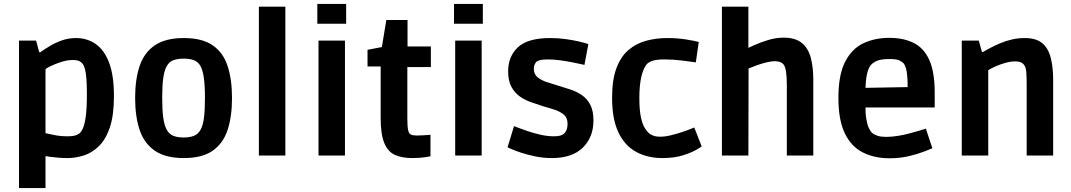

<svg xmlns="http://www.w3.org/2000/svg" viewBox="-20 -793 5462 979"><path d="M77 166V-586H164L180 -527H186Q207 -542 234.5 -558.5Q262 -575 295.5 -587Q329 -599 368 -599Q424 -599 468 -568.5Q512 -538 536.5 -473Q561 -408 561 -303Q561 -206 540.5 -144.5Q520 -83 485 -48.5Q450 -14 408 -0.5Q366 13 324 13Q302 13 277 11Q252 9 234 6.5Q216 4 212 3V166ZM325 -98Q345 -98 359 -101Q373 -104 384 -112Q395 -121 403.5 -140.5Q412 -160 417.5 -200.5Q423 -241 423 -311Q423 -361 420.5 -392Q418 -423 413 -441.5Q408 -460 401 -468Q395 -476 384 -481.5Q373 -487 351 -487Q323 -487 292 -477Q261 -467 238.5 -456Q216 -445 212 -440V-114Q218 -113 251.5 -105.5Q285 -98 325 -98Z M917 13Q824 13 769.5 -24.5Q715 -62 692 -130.5Q669 -199 669 -294Q669 -388 692 -456.5Q715 -525 769.5 -562Q824 -599 917 -599Q1011 -599 1064.5 -562Q1118 -525 1140.5 -456.5Q1163 -388 1163 -293Q1163 -199 1140.5 -130.5Q1118 -62 1064.5 -24.5Q1011 13 917 13ZM917 -92Q948 -92 969 -100.5Q990 -109 1002.5 -131Q1015 -153 1020 -192.5Q1025 -232 1025 -294Q1025 -356 1019.5 -395.5Q1014 -435 1002 -456.5Q990 -478 969 -486Q948 -494 917 -494Q885 -494 864 -486Q843 -478 830.5 -456.5Q818 -435 812.5 -395.5Q807 -356 807 -294Q807 -232 812.5 -192.5Q818 -153 830.5 -131Q843 -109 864 -100.5Q885 -92 917 -92Z M1300 0V-759H1435V0Z M1604 0V-586H1739V0ZM1598 -672V-773H1745V-672Z M2082 13Q2031 13 1995 -2.5Q1959 -18 1940 -62.5Q1921 -107 1921 -192V-454H1854V-539L1927 -553L1950 -691H2058V-556H2177V-451H2057V-188Q2057 -148 2061 -129.5Q2065 -111 2075.5 -106.5Q2086 -102 2105 -102Q2120 -102 2136.5 -103Q2153 -104 2164 -105Q2175 -106 2175 -106V4Q2175 4 2148 8.5Q2121 13 2082 13Z M2301 0V-586H2436V0ZM2295 -672V-773H2442V-672Z M2794 13Q2750 13 2709.5 4.5Q2669 -4 2637 -14.5Q2605 -25 2586.5 -33.5Q2568 -42 2568 -42L2601 -150Q2601 -150 2620 -142.5Q2639 -135 2670 -124.5Q2701 -114 2736.5 -106Q2772 -98 2804 -98Q2822 -98 2834.5 -101Q2847 -104 2854 -110Q2863 -117 2868.5 -130.5Q2874 -144 2874 -161Q2874 -191 2857 -206.5Q2840 -222 2812 -232Q2784 -242 2750 -251Q2719 -261 2687.5 -272Q2656 -283 2630 -301.5Q2604 -320 2587.5 -350.5Q2571 -381 2571 -429Q2571 -506 2621.5 -552.5Q2672 -599 2785 -599Q2827 -599 2865.5 -593.5Q2904 -588 2934 -581Q2964 -574 2980 -568L2960 -462Q2960 -462 2942.5 -466Q2925 -470 2897 -475.5Q2869 -481 2836.5 -485.5Q2804 -490 2773 -490Q2747 -490 2734.5 -486.5Q2722 -483 2716 -479Q2711 -474 2706.5 -465Q2702 -456 2702 -443Q2702 -415 2720.5 -399.5Q2739 -384 2768 -374.5Q2797 -365 2830 -355Q2861 -346 2892 -335.5Q2923 -325 2949 -306.5Q2975 -288 2990.5 -257.5Q3006 -227 3006 -179Q3006 -93 2951.5 -40Q2897 13 2794 13Z M3357 13Q3282 13 3224 -18.5Q3166 -50 3133.5 -117.5Q3101 -185 3101 -295Q3101 -386 3123 -445Q3145 -504 3184 -537.5Q3223 -571 3274 -585Q3325 -599 3382 -599Q3433 -599 3477 -592Q3521 -585 3543 -579L3528 -475Q3502 -479 3457 -484.5Q3412 -490 3369 -490Q3329 -490 3309 -483.5Q3289 -477 3279 -467Q3261 -447 3250.5 -403Q3240 -359 3240 -294Q3240 -232 3248 -195Q3256 -158 3268.5 -139Q3281 -120 3292 -111Q3298 -107 3311 -101.5Q3324 -96 3347 -96Q3372 -96 3402 -103.5Q3432 -111 3459 -120Q3486 -129 3503 -136Q3520 -143 3520 -143L3558 -46Q3558 -46 3533.5 -31Q3509 -16 3464 -1.5Q3419 13 3357 13Z M3661 0V-759H3796V-491L3774 -538Q3791 -547 3824 -562Q3857 -577 3897 -589Q3937 -601 3976 -601Q4036 -601 4069 -573.5Q4102 -546 4114.5 -497.5Q4127 -449 4127 -386V0H3992V-358Q3992 -402 3988 -427.5Q3984 -453 3975 -465Q3968 -473 3956.5 -477Q3945 -481 3930 -481Q3913 -481 3888.5 -475Q3864 -469 3840 -460.5Q3816 -452 3798.5 -444.5Q3781 -437 3777 -434L3797 -463L3796 0Z M4516 14Q4438 14 4379 -16Q4320 -46 4287.5 -113.5Q4255 -181 4255 -294Q4255 -412 4289.5 -478.5Q4324 -545 4382.5 -572.5Q4441 -600 4514 -600Q4588 -600 4640 -573.5Q4692 -547 4719 -486Q4746 -425 4746 -322V-245H4332L4393 -265Q4392 -221 4396.5 -191Q4401 -161 4409 -143Q4417 -125 4427 -115Q4438 -106 4455 -100.5Q4472 -95 4498 -95Q4526 -95 4557.5 -100Q4589 -105 4618.5 -113Q4648 -121 4670 -127.5Q4692 -134 4701 -137L4734 -37Q4725 -33 4693 -20.5Q4661 -8 4615 3Q4569 14 4516 14ZM4393 -318 4333 -344 4670 -350 4608 -324Q4609 -378 4605 -414.5Q4601 -451 4589 -468Q4582 -477 4567 -484.5Q4552 -492 4516 -492Q4474 -492 4453.5 -483.5Q4433 -475 4421 -462Q4392 -428 4393 -318Z M4884 0V-586H4971L4987 -528H4992Q5009 -538 5032 -550Q5055 -562 5082.5 -573.5Q5110 -585 5141 -592Q5172 -599 5205 -599Q5265 -599 5296 -571.5Q5327 -544 5338.5 -495.5Q5350 -447 5350 -386V0H5215V-357Q5215 -402 5213 -426Q5211 -450 5201 -463Q5194 -472 5183 -476Q5172 -480 5157 -480Q5133 -480 5106.5 -472.5Q5080 -465 5056.5 -454.5Q5033 -444 5019 -435V0Z"/></svg>

Font: Ruda ExtraBold
Style: Regular
Weight: 800
Designer: Mariela Monsalve and Angelina Sanchez
Foundry: Mariela Monsalve and Angelina Sanchez
Version: Version 2.000